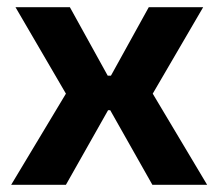

<svg xmlns="http://www.w3.org/2000/svg" viewBox="-20 -513 606 533"><path d="M286 -207 403 0H555L404 -253L544 -493H393L288 -303H279L174 -493H23L163 -253L11 0H163L280 -207Z"/></svg>

Font: SnT
Style: Bold
Weight: 700
Designer: Natanael Gama
Version: Version 1.001;PS 001.001;hotconv 1.0.70;makeotf.lib2.5.58329